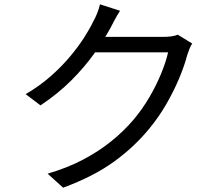

<svg xmlns="http://www.w3.org/2000/svg" viewBox="-20 -827 1040 891"><path d="M872 -625Q865 -615 859 -599.5Q853 -584 849 -572Q836 -522 811 -462.5Q786 -403 751 -342.5Q716 -282 671 -228Q603 -145 508.5 -76.5Q414 -8 273 44L201 -21Q293 -48 366 -86.5Q439 -125 497 -172Q555 -219 600 -272Q639 -318 671.5 -373Q704 -428 727 -483.5Q750 -539 760 -584H389L421 -656Q433 -656 466 -656Q499 -656 541.5 -656Q584 -656 626 -656Q668 -656 699.5 -656Q731 -656 740 -656Q760 -656 777 -658.5Q794 -661 805 -666ZM537 -777Q524 -757 512 -734.5Q500 -712 493 -698Q463 -643 418 -579.5Q373 -516 311 -454Q249 -392 168 -338L99 -390Q164 -428 215 -473Q266 -518 304.5 -564Q343 -610 370 -652Q397 -694 413 -728Q421 -741 430.5 -764.5Q440 -788 444 -807Z"/></svg>

Font: Farlight84_Sys_V01
Style: Regular
Weight: 400
Designer: Ryoko NISHIZUKA  (kana, bopomofo & ideographs); Paul D. Hunt (Latin, Greek & Cyrillic); Sandoll Communications , Soo-you
Foundry: Adobe
Version: Version 2.004;October 29, 2024;FontCreator 14.0.0.2814 64-bi